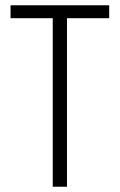

<svg xmlns="http://www.w3.org/2000/svg" viewBox="-20 -708 454 728"><path d="M180 0V-639H20V-688H394V-639H234V0Z"/></svg>

Font: Saira Condensed Light
Style: Regular
Weight: 300
Width: 3
Designer: Hector Gatti with collaboration of the Omnibus-Type team
Foundry: Omnibus-Type
Version: Version 1.101